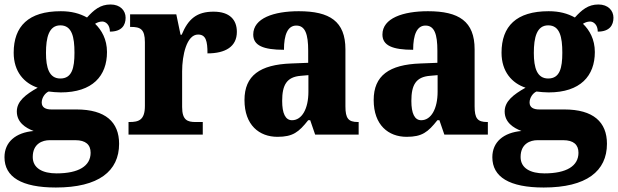

<svg xmlns="http://www.w3.org/2000/svg" viewBox="-27 -600 2755 856"><path d="M222 236C413 236 504 163 504 41C504 -56 443 -112 314 -112H202C178 -112 159 -120 159 -143C159 -165 175 -186 190 -192C201 -190 231 -188 244 -188C386 -188 450 -262 450 -368C450 -425 426 -466 397 -494C405 -499 416 -504 429 -504C443 -504 463 -491 463 -459C516 -459 533 -488 533 -521C533 -553 509 -580 466 -580C420 -580 392 -556 361 -522C328 -540 292 -550 244 -550C100 -550 34 -483 34 -365C34 -280 81 -229 141 -209C86 -178 48 -148 48 -103C48 -55 86 -30 123 -16C43 -9 -7 33 -7 101C-7 189 69 236 222 236ZM242 -250C192 -250 178 -298 178 -364C178 -433 191 -487 242 -487C294 -487 305 -435 305 -365C305 -297 294 -250 242 -250ZM225 173C163 173 119 150 119 100C119 40 163 25 194 25H309C355 25 377 45 377 81C377 140 324 173 225 173Z M546 0H877V-56H845C809 -56 785 -64 785 -123V-282C785 -353 805 -446 856 -446C891 -446 898 -417 898 -362C978 -362 1029 -392 1029 -458C1029 -511 998 -548 925 -548C851 -548 812 -516 783 -445H778L759 -536H553V-480H556C598 -480 619 -471 619 -412V-128C619 -65 592 -56 550 -56H546Z M1210 10C1279 10 1305 -11 1347 -64H1356L1378 0H1572V-56H1569C1526 -56 1513 -72 1513 -126V-380C1513 -505 1443 -550 1305 -550C1194 -550 1102 -519 1102 -446C1102 -397 1147 -378 1239 -378C1239 -446 1256 -486 1294 -486C1334 -486 1347 -447 1347 -374V-320L1271 -317C1132 -312 1063 -263 1063 -154C1063 -42 1129 10 1210 10ZM1275 -64C1245 -64 1231 -95 1231 -150C1231 -221 1251 -257 1314 -262L1348 -265V-191C1348 -115 1319 -64 1275 -64Z M1786 10C1855 10 1881 -11 1923 -64H1932L1954 0H2148V-56H2145C2102 -56 2089 -72 2089 -126V-380C2089 -505 2019 -550 1881 -550C1770 -550 1678 -519 1678 -446C1678 -397 1723 -378 1815 -378C1815 -446 1832 -486 1870 -486C1910 -486 1923 -447 1923 -374V-320L1847 -317C1708 -312 1639 -263 1639 -154C1639 -42 1705 10 1786 10ZM1851 -64C1821 -64 1807 -95 1807 -150C1807 -221 1827 -257 1890 -262L1924 -265V-191C1924 -115 1895 -64 1851 -64Z M2397 236C2588 236 2679 163 2679 41C2679 -56 2618 -112 2489 -112H2377C2353 -112 2334 -120 2334 -143C2334 -165 2350 -186 2365 -192C2376 -190 2406 -188 2419 -188C2561 -188 2625 -262 2625 -368C2625 -425 2601 -466 2572 -494C2580 -499 2591 -504 2604 -504C2618 -504 2638 -491 2638 -459C2691 -459 2708 -488 2708 -521C2708 -553 2684 -580 2641 -580C2595 -580 2567 -556 2536 -522C2503 -540 2467 -550 2419 -550C2275 -550 2209 -483 2209 -365C2209 -280 2256 -229 2316 -209C2261 -178 2223 -148 2223 -103C2223 -55 2261 -30 2298 -16C2218 -9 2168 33 2168 101C2168 189 2244 236 2397 236ZM2417 -250C2367 -250 2353 -298 2353 -364C2353 -433 2366 -487 2417 -487C2469 -487 2480 -435 2480 -365C2480 -297 2469 -250 2417 -250ZM2400 173C2338 173 2294 150 2294 100C2294 40 2338 25 2369 25H2484C2530 25 2552 45 2552 81C2552 140 2499 173 2400 173Z"/></svg>

Font: Noto Serif Bengali SemiCondensed ExtraBold
Style: Regular
Weight: 800
Width: 4
Designer: Juan Bruce, Universal Thirst, Indian Type Foundry and the Monotype Design Team.
Foundry: Monotype Imaging Inc.
Version: Version 2.003